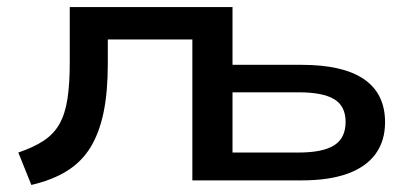

<svg xmlns="http://www.w3.org/2000/svg" viewBox="-20 -512 1166 545"><path d="M69 13 32 -79Q76 -94 104.5 -113Q133 -132 149 -160.5Q165 -189 171.5 -231.5Q178 -274 178 -334V-492H640V-328H836Q954 -328 1013.5 -287Q1073 -246 1073 -165Q1073 -112 1046 -75Q1019 -38 966.5 -19Q914 0 837 0H526V-400H286V-330Q286 -251 274 -193Q262 -135 237 -94Q212 -53 170.5 -27Q129 -1 69 13ZM640 -79H827Q896 -79 928.5 -99.5Q961 -120 961 -166Q961 -211 928.5 -230.5Q896 -250 827 -250H640Z"/></svg>

Font: Nunito Sans 10pt Expanded SemiBold
Style: Regular
Weight: 600
Width: 7
Designer: Vernon Adams
Foundry: Vernon Adams
Version: Version 3.101;gftools[0.9.27]